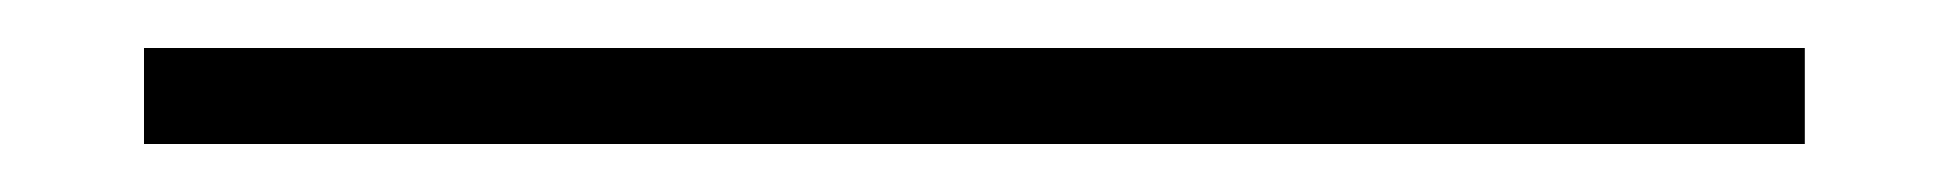

<svg xmlns="http://www.w3.org/2000/svg" viewBox="-20 121 812 80"><path d="M40 141H732V181H40Z"/></svg>

Font: Genos Thin
Style: Regular
Weight: 400
Version: Version 1.010